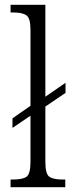

<svg xmlns="http://www.w3.org/2000/svg" viewBox="-20 -780 299 800"><path d="M24 0V-32H34Q75 -32 91 -44Q107 -56 107 -106V-298L32 -247V-287L107 -339V-656Q107 -705 89.5 -716.5Q72 -728 37 -728H24V-760H169V-377L253 -435V-393L169 -336V-106Q169 -56 185 -44Q201 -32 241 -32H252V0Z"/></svg>

Font: Noto Serif Tamil Condensed Light
Style: Regular
Weight: 300
Width: 3
Designer: Indian Type Foundry, Tom Grace, and the Monotype Design Team
Foundry: Monotype Imaging Inc.
Version: Version 2.004; ttfautohint (v1.8.4.7-5d5b)